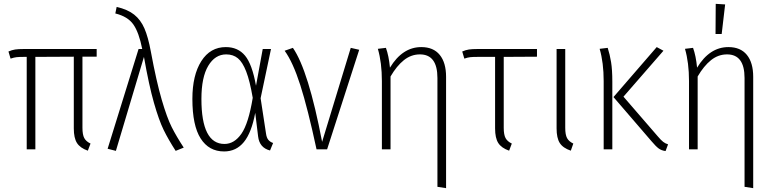

<svg xmlns="http://www.w3.org/2000/svg" viewBox="-20 -777 4032 999"><path d="M409 -482V-112Q409 -76 418.5 -58.5Q428 -41 451 -30L437 7Q397 -7 380.5 -33Q364 -59 364 -109V-482L164 -481V0H119V-481H104Q79 -481 66 -479.5Q53 -478 35 -472L24 -509Q42 -517 59 -519.5Q76 -522 104 -522H483V-482Z M765 -508Q794 -352 821.5 -258Q849 -164 873.5 -115.5Q898 -67 936 -9L894 8Q856 -51 831.5 -101Q807 -151 781 -242Q755 -333 729 -481L583 8L540 -3L701 -522H720Q703 -608 674 -649.5Q645 -691 580 -707L587 -741Q644 -728 678 -701Q712 -674 731.5 -629Q751 -584 765 -508Z M1312 -331 1347 -522H1390L1336 -266L1364 -83Q1367 -60 1376.5 -49Q1386 -38 1401 -33L1385 6Q1330 -8 1323 -67L1308 -190Q1289 -87 1249 -38Q1209 11 1146 11Q1067 11 1024 -56.5Q981 -124 981 -262Q981 -386 1027.5 -459Q1074 -532 1155 -532Q1218 -532 1255 -487.5Q1292 -443 1312 -331ZM1028 -262Q1028 -28 1148 -28Q1199 -28 1236 -81Q1273 -134 1295 -268Q1280 -356 1261 -405Q1242 -454 1217.5 -474Q1193 -494 1157 -494Q1099 -494 1063.5 -434.5Q1028 -375 1028 -262Z M1656 -39 1805 -528 1849 -518 1682 0H1627Q1581 -214 1542.5 -334Q1504 -454 1461 -513L1504 -528Q1585 -411 1656 -39Z M2301 -377V202L2256 195V-371Q2256 -494 2165 -494Q2119 -494 2081.5 -464Q2044 -434 2012 -379V0H1967V-355Q1967 -451 1946 -523L1988 -528Q2003 -487 2009 -425Q2074 -532 2172 -532Q2235 -532 2268 -491.5Q2301 -451 2301 -377Z M2601 -481V-112Q2601 -76 2610.5 -58.5Q2620 -41 2643 -30L2629 7Q2589 -7 2572.5 -33Q2556 -59 2556 -109V-481H2466Q2440 -481 2426.5 -479.5Q2413 -478 2396 -472L2385 -509Q2403 -517 2420 -519.5Q2437 -522 2465 -522H2774V-482Z M2921 -112Q2921 -76 2930.5 -58.5Q2940 -41 2963 -30L2950 7Q2909 -7 2892.5 -33Q2876 -59 2876 -109V-522H2921Z M3224 -274 3403 -67Q3419 -48 3430.5 -39Q3442 -30 3456 -26L3443 9Q3421 6 3406.5 -5Q3392 -16 3370 -42L3172 -272L3397 -532L3432 -513ZM3166 -352V0H3121V-355Q3121 -451 3100 -523L3142 -528Q3153 -494 3159.5 -454Q3166 -414 3166 -352Z M3899 -377V202L3854 195V-371Q3854 -494 3763 -494Q3717 -494 3679.5 -464Q3642 -434 3610 -379V0H3565V-355Q3565 -451 3544 -523L3586 -528Q3601 -487 3607 -425Q3672 -532 3770 -532Q3833 -532 3866 -491.5Q3899 -451 3899 -377ZM3704 -757 3753 -754 3735 -600H3703Z"/></svg>

Font: Fira Sans Condensed ExtraLight
Style: Regular
Weight: 275
Width: 3
Designer: Carrois Corporate & Edenspiekermann AG
Foundry: Carrois Corporate GbR & Edenspiekermann AG
Version: Version 4.203